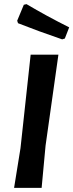

<svg xmlns="http://www.w3.org/2000/svg" viewBox="-20 -907 354 927"><path d="M108 -887Q204 -830 314 -775L293 -721L280 -717Q163 -757 67 -795L63 -807L95 -884ZM262 -643 200 -204 181 0H48L79 -192L128 -643Z"/></svg>

Font: Alegreya Sans SC
Style: Bold Italic
Weight: 700
Italic angle: -7°
Designer: Juan Pablo del Peral
Foundry: Huerta Tipografica
Version: Version 2.007